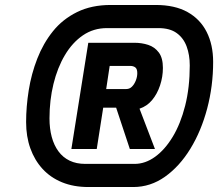

<svg xmlns="http://www.w3.org/2000/svg" viewBox="-20 -752 877 772"><path d="M335 0Q276 0 229.5 -19Q183 -38 151 -73Q119 -108 102 -155.5Q85 -203 85 -261Q85 -323 95.5 -389Q106 -455 130 -516.5Q154 -578 193 -626.5Q232 -675 290 -703.5Q348 -732 425 -732H606Q683 -732 734 -703.5Q785 -675 811 -623.5Q837 -572 837 -503Q837 -406 813 -315.5Q789 -225 745.5 -154Q702 -83 643.5 -41.5Q585 0 516 0ZM267 -153 335 -580H521Q550 -580 576 -571.5Q602 -563 618.5 -541Q635 -519 635 -479Q635 -443 623.5 -408.5Q612 -374 591.5 -349.5Q571 -325 541 -315L603 -153H502L447 -319H395L369 -153ZM323 -93H521Q564 -93 603.5 -121.5Q643 -150 674.5 -202Q706 -254 724.5 -327Q743 -400 743 -489Q743 -531 730.5 -565Q718 -599 690.5 -619Q663 -639 617 -639H410Q356 -639 313.5 -610Q271 -581 241 -530.5Q211 -480 195 -414.5Q179 -349 179 -276Q179 -235 188 -201.5Q197 -168 215 -143.5Q233 -119 260 -106Q287 -93 323 -93ZM407 -394H488Q501 -394 510.5 -403.5Q520 -413 526 -428Q532 -443 532 -458Q532 -475 524 -481Q516 -487 503 -487H421Z"/></svg>

Font: Exo Thin ExtraBold
Style: Italic
Weight: 800
Italic angle: -9°
Version: Version 2.000